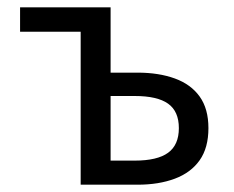

<svg xmlns="http://www.w3.org/2000/svg" viewBox="-20 -506 640 526"><path d="M201 0V-419H35V-486H283V-307H357Q415 -307 459 -291Q503 -275 527 -241.5Q551 -208 551 -155Q551 -101 527 -67Q503 -33 459 -16.5Q415 0 357 0ZM283 -66H349Q411 -66 440.5 -87.5Q470 -109 470 -155Q470 -201 440.5 -222Q411 -243 349 -243H283Z"/></svg>

Font: Source Code Pro
Style: Regular
Weight: 400
Monospace: yes
Designer: Paul D. Hunt, Teo Tuominen
Foundry: Adobe Systems Incorporated
Version: Version 1.018;hotconv 1.0.116;makeotfexe 2.5.65601